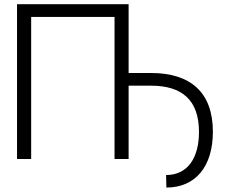

<svg xmlns="http://www.w3.org/2000/svg" viewBox="-20 -747 1088 902"><path d="M584.2 -727.3H60V0H126.4V-667.6H518.1V0H584.2V-344.5H689.3C835.6 -344.5 914.8 -276.6 914.8 -127.1C914.8 -7.5 863.3 75.3 760.3 75.3L761.7 134.2C900.6 133.9 979.8 33 980.1 -127.1C980.5 -312.5 875.7 -404.1 689.3 -404.1H584.2Z"/></svg>

Font: Karasuma Gothic
Style: Light
Weight: 300
Designer: Rasmus Andersson / Ryoko Nishizuka
Foundry: rsms
Version: Version 1.00